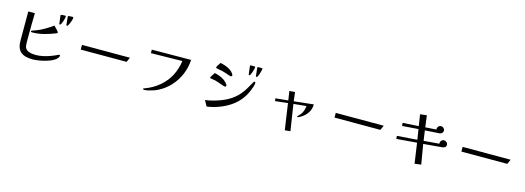

<svg xmlns="http://www.w3.org/2000/svg" viewBox="4 -1837 7992 2923"><g transform="rotate(15 4000.0 -375.0)"><path d="M863 -170Q863 -160 858 -149.5Q853 -139 847 -131Q823 -101 776.5 -78Q730 -55 673.5 -39.5Q617 -24 564 -16Q511 -8 473 -8Q417 -8 367 -20Q317 -32 281 -64.5Q245 -97 231 -158Q225 -184 224 -210Q223 -236 223 -261V-696H327Q324 -608 323 -521Q322 -434 322 -347V-230Q322 -205 325.5 -180Q329 -155 345 -135Q361 -115 388 -104Q415 -93 445.5 -89Q476 -85 500 -85Q556 -85 614.5 -97.5Q673 -110 730 -131Q787 -152 836 -176Q841 -178 845 -180Q849 -182 854 -182Q858 -182 860.5 -178Q863 -174 863 -170ZM740 -501Q740 -494 732 -490Q724 -486 719 -484Q639 -451 545 -427Q451 -403 364 -403Q357 -403 348.5 -405Q340 -407 340 -416Q340 -423 356.5 -430Q373 -437 391.5 -443Q410 -449 416 -451Q482 -477 544 -513.5Q606 -550 663 -591Q668 -586 680.5 -573.5Q693 -561 706.5 -546.5Q720 -532 730 -519.5Q740 -507 740 -501ZM795 -765Q795 -757 789.5 -735Q784 -713 775.5 -688.5Q767 -664 757.5 -646Q748 -628 739 -628Q730 -628 728 -635Q728 -637 725.5 -656Q723 -675 720 -699.5Q717 -724 714.5 -744Q712 -764 712 -767Q712 -775 721 -775Q735 -778 750.5 -779Q766 -780 781 -780Q795 -780 795 -765ZM910 -775Q910 -767 903.5 -745Q897 -723 887.5 -698.5Q878 -674 867.5 -656Q857 -638 848 -638Q839 -638 837 -644Q837 -645 835 -664Q833 -683 830.5 -708Q828 -733 826 -753.5Q824 -774 824 -778Q824 -783 827 -784.5Q830 -786 834 -787Q849 -789 865 -790Q881 -791 896 -791Q910 -791 910 -775Z M1900 -416 1867 -342H1144V-416Z M2808 -625Q2802 -506 2756.5 -396.5Q2711 -287 2631.5 -199.5Q2552 -112 2445 -58Q2414 -42 2381.5 -31Q2349 -20 2315 -12Q2297 -7 2278.5 -3Q2260 1 2240 1Q2235 1 2225.5 -1Q2216 -3 2216 -10Q2216 -18 2223.5 -20.5Q2231 -23 2236 -24Q2296 -45 2355 -79Q2414 -113 2461 -154Q2559 -238 2612.5 -342.5Q2666 -447 2684 -574L2190 -566V-621Z M3428 -384Q3428 -375 3421 -370.5Q3414 -366 3406 -366Q3402 -366 3386 -371Q3370 -376 3354 -381.5Q3338 -387 3332 -389Q3311 -396 3290 -403.5Q3269 -411 3248 -417Q3240 -419 3221 -422Q3202 -425 3184 -428Q3166 -431 3161 -433H3162Q3158 -435 3158 -443Q3158 -448 3169 -465.5Q3180 -483 3192.5 -501Q3205 -519 3209 -525Q3248 -517 3289 -501.5Q3330 -486 3365 -461.5Q3400 -437 3422 -402Q3424 -398 3426 -393.5Q3428 -389 3428 -384ZM3843 -537Q3843 -516 3832 -481Q3821 -446 3806.5 -411.5Q3792 -377 3781 -357Q3706 -215 3570 -128Q3495 -79 3402 -45.5Q3309 -12 3220 0L3170 -90Q3223 -96 3283.5 -111.5Q3344 -127 3403 -149Q3462 -171 3508 -196Q3557 -223 3600.5 -257.5Q3644 -292 3680 -335Q3720 -382 3750 -434.5Q3780 -487 3810 -539Q3813 -544 3817.5 -549.5Q3822 -555 3829 -555Q3837 -555 3840 -549Q3843 -543 3843 -537ZM3475 -559Q3475 -550 3468 -545.5Q3461 -541 3453 -541Q3447 -541 3429 -546.5Q3411 -552 3392.5 -559Q3374 -566 3366 -568Q3338 -578 3310.5 -584.5Q3283 -591 3253 -595Q3245 -597 3234 -598.5Q3223 -600 3215 -604Q3209 -607 3207.5 -609Q3206 -611 3206 -618Q3206 -623 3216.5 -640Q3227 -657 3238.5 -674Q3250 -691 3254 -697Q3292 -689 3334 -674.5Q3376 -660 3412 -636Q3448 -612 3469 -577Q3471 -573 3473 -568.5Q3475 -564 3475 -559ZM3779 -767Q3779 -759 3773.5 -737Q3768 -715 3759.5 -689.5Q3751 -664 3741.5 -646Q3732 -628 3724 -628Q3718 -628 3713 -636Q3713 -636 3710.5 -655Q3708 -674 3705 -700Q3702 -726 3699.5 -747Q3697 -768 3697 -771Q3697 -779 3713 -780Q3729 -781 3734 -780H3764Q3772 -780 3775.5 -777.5Q3779 -775 3779 -767ZM3892 -773Q3892 -765 3886.5 -742.5Q3881 -720 3873 -694.5Q3865 -669 3855.5 -650.5Q3846 -632 3837 -632Q3830 -632 3826 -639Q3826 -639 3823.5 -658Q3821 -677 3818.5 -703Q3816 -729 3813.5 -750Q3811 -771 3811 -774Q3811 -780 3820 -782Q3829 -784 3839.5 -783.5Q3850 -783 3854 -783Q3862 -783 3877 -783.5Q3892 -784 3892 -773Z M4788 -454Q4788 -381 4749.5 -321.5Q4711 -262 4649 -226Q4642 -222 4624.5 -212.5Q4607 -203 4599 -203Q4597 -203 4593 -204Q4589 -205 4589 -209Q4589 -212 4599.5 -223Q4610 -234 4621.5 -245.5Q4633 -257 4636 -262Q4659 -291 4671 -327.5Q4683 -364 4686 -401L4486 -381Q4500 -278 4517.5 -175Q4535 -72 4550 32L4463 41Q4448 -63 4432.5 -166Q4417 -269 4403 -372L4205 -350L4198 -392L4397 -412L4375 -555L4463 -562L4480 -421Z M5900 -416 5867 -342H5144V-416Z M6905 -382Q6905 -358 6887.5 -345Q6870 -332 6848 -330L6552 -304L6605 8L6503 21L6457 -298L6137 -272L6133 -319L6450 -342L6424 -504L6170 -485L6167 -533L6417 -548L6389 -728L6493 -740L6517 -556L6691 -568Q6689 -574 6689 -578Q6689 -601 6706 -618.5Q6723 -636 6747 -636Q6770 -636 6787.5 -619Q6805 -602 6805 -579Q6805 -556 6789 -541Q6773 -526 6750 -524L6523 -510L6546 -351L6790 -371Q6788 -377 6788 -381Q6788 -404 6805 -422Q6822 -440 6845 -440Q6868 -440 6886.5 -423Q6905 -406 6905 -382Z M7900 -416 7867 -342H7144V-416Z"/></g></svg>

Font: Kaisei Opti Medium
Style: Regular
Weight: 500
Designer: Font-Kai, 金井和夫
Foundry: KAZUO KANAI
Version: Version 5.003